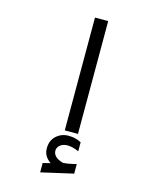

<svg xmlns="http://www.w3.org/2000/svg" viewBox="-128 -690 755 1011"><g transform="rotate(15 250.0 -184.0)"><path d="M234 186Q194 159 194 115.5Q194 72 222 47Q250 22 288.5 22Q327 22 358 39V88Q297 61 262 81Q244 92 241 111Q238 149 290 166Q303 171 368 155V207L193 247V196ZM261 -615H333V0H261Z"/></g></svg>

Font: Vazir Code
Style: Code
Weight: 400
Foundry: DejaVu fonts team - Redesigned by Saber Rastikerdar
Version: Version 1.1.2